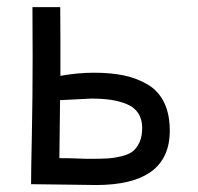

<svg xmlns="http://www.w3.org/2000/svg" viewBox="-20 -518 558 540"><path d="M236.3 -240.7Q236.3 -240.7 148.9 -236.3Q148.4 -195.3 147 -73.2Q175.3 -73.2 196.5 -72.3Q217.8 -71.3 233.9 -71.3Q264.2 -71.3 283.4 -72.5Q302.7 -73.7 323 -78.9Q343.3 -84 354.2 -93Q365.2 -102.1 372.6 -118.4Q379.9 -134.8 379.9 -158.2Q379.9 -182.6 368.7 -199.7Q357.4 -216.8 336.2 -225.3Q314.9 -233.9 291.3 -237.3Q267.6 -240.7 236.3 -240.7ZM71.3 -498H149.4Q149.9 -459 149.9 -408.2V-304.7Q198.7 -313.5 244.6 -313.5Q292.5 -313.5 329.1 -305.7Q365.7 -297.9 395.8 -280Q425.8 -262.2 441.7 -229.5Q457.5 -196.8 457.5 -150.4Q457.5 2.4 250 2.4Q228 2.4 162.6 1.2Q97.2 0 67.4 0Q67.4 -33.7 69.6 -138.7Q71.8 -243.7 71.8 -358.9Q71.8 -386.7 71.5 -431.6Q71.3 -476.6 71.3 -498Z"/></svg>

Font: Fantasque Sans Mono
Style: Regular
Weight: 400
Monospace: yes
Designer: Jany Belluz
Version: Version 1.8.0 ; ttfautohint (v1.8.2)